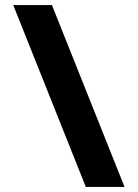

<svg xmlns="http://www.w3.org/2000/svg" viewBox="-20 -734 541 754"><path d="M32 -714H184L469 0H317Z"/></svg>

Font: Prompt SemiBold
Style: Regular
Weight: 600
Designer: Katatrad Team
Foundry: CadsonDemak
Version: Version 1.000